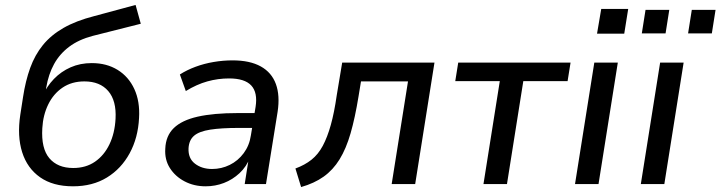

<svg xmlns="http://www.w3.org/2000/svg" viewBox="-20 -744 2912 776"><path d="M275 9Q194 9 142 -27.5Q90 -64 69.5 -129Q49 -194 62 -280L73 -351Q83 -417 102 -469.5Q121 -522 153.5 -562Q186 -602 236.5 -631Q287 -660 361 -679L528 -724L549 -648L355 -599Q298 -584 259.5 -555Q221 -526 198.5 -485Q176 -444 167 -391L162 -356H152Q169 -395 198 -425Q227 -455 265.5 -472Q304 -489 351 -489Q411 -489 455.5 -461.5Q500 -434 523 -384Q546 -334 542 -267Q538 -187 504 -124.5Q470 -62 412 -26.5Q354 9 275 9ZM276 -65Q327 -65 364 -90.5Q401 -116 422.5 -161Q444 -206 447 -264Q451 -337 417.5 -376Q384 -415 321 -415Q270 -415 233 -390Q196 -365 175 -322Q154 -279 151 -226Q146 -144 179.5 -104.5Q213 -65 276 -65Z M811 9Q764 9 726 -11Q688 -31 666.5 -65Q645 -99 648 -143Q650 -195 682.5 -226.5Q715 -258 779 -272.5Q843 -287 941 -287H1022L1012 -227H946Q874 -227 829.5 -220Q785 -213 764.5 -195.5Q744 -178 742 -145Q740 -104 768 -82.5Q796 -61 837 -61Q875 -61 908.5 -77.5Q942 -94 965 -125Q988 -156 994 -197L1013 -312Q1022 -370 995.5 -398.5Q969 -427 906 -427Q861 -427 818 -415Q775 -403 731 -376L707 -443Q735 -461 770 -474Q805 -487 843.5 -493.5Q882 -500 920 -500Q990 -500 1034 -475.5Q1078 -451 1095 -404.5Q1112 -358 1102 -292L1055 0H969L986 -108H991Q976 -70 948 -44Q920 -18 885 -4.5Q850 9 811 9Z M1197 12 1174 -63Q1212 -77 1239 -98.5Q1266 -120 1284.5 -154.5Q1303 -189 1317 -239Q1331 -289 1341 -359L1363 -491H1736L1658 0H1563L1629 -415H1439L1429 -354Q1415 -268 1397 -205.5Q1379 -143 1352.5 -100Q1326 -57 1288 -30Q1250 -3 1197 12Z M1934 0 2000 -416H1820L1832 -491H2286L2274 -416H2095L2029 0Z M2393 -608 2410 -708H2519L2503 -608ZM2304 0 2382 -491H2477L2399 0Z M2570 0 2648 -491H2743L2665 0ZM2761 -609 2776 -704H2872L2857 -609ZM2574 -609 2589 -704H2685L2670 -609Z"/></svg>

Font: Nunito Sans 10pt Medium
Style: Italic
Weight: 500
Italic angle: -9°
Designer: Vernon Adams
Foundry: Vernon Adams
Version: Version 3.101;gftools[0.9.27]